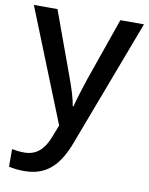

<svg xmlns="http://www.w3.org/2000/svg" viewBox="-87 -602 702 905"><g transform="rotate(10 264.0 -149.5)"><path d="M1 -539 217 0 194 59C172 116 138 154 77 154C54 154 32 151 18 148V232C35 236 59 240 92 240C203 240 259 174 299 67L528 -539H415L308 -233C292 -185 276 -133 268 -101H264C258 -141 243 -185 226 -232L114 -539Z"/></g></svg>

Font: Noto Sans Cherokee Medium
Style: Regular
Weight: 500
Designer: Monotype Design Team
Foundry: Monotype Imaging Inc.
Version: Version 2.001